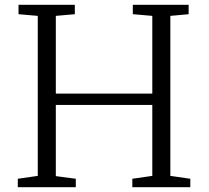

<svg xmlns="http://www.w3.org/2000/svg" viewBox="-20 -778 869 798"><path d="M137 -47V-712L57 -719V-758H291V-719L212 -712V-389H613V-712L532 -719V-758H764V-719L688 -712V-47L771 -35V0H530V-35L613 -47V-342H212V-46L295 -35V0H54V-35Z"/></svg>

Font: Martel Light
Style: Regular
Weight: 300
Designer: Dan Reynolds
Foundry: Dan Reynolds
Version: Version 1.001; ttfautohint (v1.1) -l 5 -r 5 -G 72 -x 0 -D la